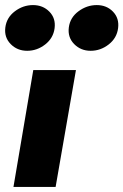

<svg xmlns="http://www.w3.org/2000/svg" viewBox="-27 -736 486 756"><path d="M-6 -628Q-11 -589 15 -562.5Q41 -536 80 -536Q119 -536 151 -561Q183 -586 188 -625Q193 -664 167.5 -690Q142 -716 103 -716Q64 -716 31.5 -691.5Q-1 -667 -6 -628ZM244 -628Q239 -589 265 -562.5Q291 -536 330 -536Q369 -536 401 -561Q433 -586 438 -625Q443 -664 418 -690Q393 -716 354 -716Q315 -716 282 -691.5Q249 -667 244 -628ZM104 -460 26 0H192L272 -460Z"/></svg>

Font: Jost* 800 Heavy Italic
Style: Italic
Weight: 800
Italic angle: -10°
Version: Version 3.200; ttfautohint (v0.97) -l 8 -r 50 -G 200 -x 14 -